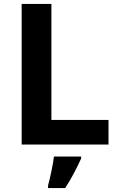

<svg xmlns="http://www.w3.org/2000/svg" viewBox="-20 -734 605 975"><path d="M90 0V-714H241V-125H531V0ZM392 71Q377 104 357 142.5Q337 181 311 221H224V208Q232 179 241 136Q250 93 254 61H392Z"/></svg>

Font: Noto Sans Telugu
Style: Bold
Weight: 700
Designer: Jelle Bosma - Monotype Design Team
Foundry: Monotype Imaging Inc.
Version: Version 2.005; ttfautohint (v1.8.4.7-5d5b)